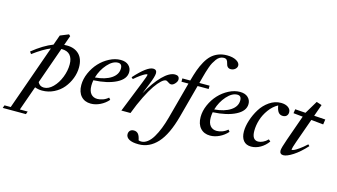

<svg xmlns="http://www.w3.org/2000/svg" viewBox="-225 -1099 3032 1725"><g transform="rotate(15 1291.0 -236.0)"><path d="M178.2 11.2Q143.6 11.2 110.8 -1L30.3 226.6H103L93.8 252.9H-122.1L-112.8 226.6H-54.7L157.7 -375Q92.8 -349.6 -1.5 -279.8L-16.1 -300.3Q83.5 -380.9 171.4 -414.6L204.6 -507.8L282.2 -539.6L296.4 -526.9L264.6 -437Q273.4 -438 290.5 -438Q361.8 -438 403.8 -396.5Q445.8 -355 445.8 -275.9Q445.8 -224.1 426.3 -173.1Q406.7 -122.1 372.8 -81.1Q338.9 -40 287.6 -14.4Q236.3 11.2 178.2 11.2ZM253.4 -395H250L129.9 -54.7Q147.5 -19 187 -19Q230 -19 270.3 -59.3Q310.5 -99.6 334.2 -160.2Q357.9 -220.7 357.9 -280.3Q357.9 -335 332 -365Q306.2 -395 253.4 -395Z M630.9 11.2Q573.7 11.2 540 -26.1Q506.3 -63.5 506.3 -129.4Q506.3 -185.1 531.2 -241.7Q556.2 -298.3 595.9 -341.3Q635.7 -384.3 687.7 -411.1Q739.7 -438 791 -438Q839.4 -438 865.7 -413.3Q892.1 -388.7 892.1 -352.1Q892.1 -286.6 811.3 -245.4Q730.5 -204.1 600.1 -197.8Q595.2 -169.9 595.2 -147.9Q595.2 -96.2 617.4 -70.6Q639.6 -44.9 677.2 -44.9Q700.7 -44.9 727.8 -54.4Q754.9 -64 777.8 -84L792 -66.9Q760.7 -30.8 717.3 -9.8Q673.8 11.2 630.9 11.2ZM773.9 -407.7Q725.1 -407.7 676.8 -353.3Q628.4 -298.8 606.9 -225.6Q701.7 -233.4 756.8 -270.5Q812 -307.6 812 -364.3Q812 -407.7 773.9 -407.7Z M913.6 0 1030.8 -293.5Q1057.1 -358.4 1057.1 -370.6Q1057.1 -374.5 1052.7 -374.5Q1046.9 -374.5 1033.7 -368.2Q1020.5 -361.8 994.6 -343.8Q968.8 -325.7 939.5 -299.8L924.8 -313Q1037.1 -438 1093.3 -438Q1109.9 -438 1118.7 -429.2Q1127.4 -420.4 1127.4 -404.3Q1127.4 -374 1095.2 -294.9L1056.6 -198.7Q1117.7 -310.1 1181.2 -374Q1244.6 -438 1296.4 -438Q1337.4 -438 1337.4 -400.9Q1337.4 -383.3 1319.3 -363Q1301.3 -342.8 1283.7 -342.8Q1268.6 -342.8 1250.5 -356.9Q1239.7 -365.2 1231.4 -365.2Q1213.9 -365.2 1189 -342.5Q1164.1 -319.8 1133.8 -276.4Q1103.5 -232.9 1067.9 -161.1Q1032.2 -89.4 998.5 0Z M1140.6 252.9Q1081.5 252.9 1051.8 235.8Q1022 218.8 1022 189.9Q1022 169.4 1034.4 156.5Q1046.9 143.6 1069.8 143.6Q1094.7 143.6 1109.9 161.1Q1125 178.7 1132.3 218.3Q1143.1 222.7 1156.7 222.7Q1187 222.7 1214.8 201.4Q1242.7 180.2 1265.6 141.6Q1288.6 103 1307.1 55.9Q1325.7 8.8 1341.3 -48.8L1433.1 -390.1H1368.2V-420.9H1441.4Q1457.5 -480 1473.1 -523.4Q1488.8 -566.9 1511.2 -606.7Q1533.7 -646.5 1560.1 -671.4Q1586.4 -696.3 1622.6 -710.7Q1658.7 -725.1 1703.1 -725.1Q1757.3 -725.1 1790.3 -706.3Q1823.2 -687.5 1823.2 -661.6Q1823.2 -642.6 1806.2 -627.9Q1789.1 -613.3 1765.6 -613.3Q1730 -613.3 1721.2 -657.7Q1717.3 -676.3 1708.3 -686Q1699.2 -695.8 1680.2 -695.8Q1661.6 -695.8 1644.8 -686.5Q1627.9 -677.2 1614.5 -658.7Q1601.1 -640.1 1590.8 -621.6Q1580.6 -603 1570.8 -575Q1561 -546.9 1555.7 -528.8Q1550.3 -510.7 1543 -483.4L1526.4 -420.9H1621.1V-390.1H1518.1L1436.5 -85.9Q1389.2 90.3 1314.9 171.6Q1240.7 252.9 1140.6 252.9Z M1740.7 11.2Q1683.6 11.2 1649.9 -26.1Q1616.2 -63.5 1616.2 -129.4Q1616.2 -185.1 1641.1 -241.7Q1666 -298.3 1705.8 -341.3Q1745.6 -384.3 1797.6 -411.1Q1849.6 -438 1900.9 -438Q1949.2 -438 1975.6 -413.3Q2002 -388.7 2002 -352.1Q2002 -286.6 1921.1 -245.4Q1840.3 -204.1 1710 -197.8Q1705.1 -169.9 1705.1 -147.9Q1705.1 -96.2 1727.3 -70.6Q1749.5 -44.9 1787.1 -44.9Q1810.5 -44.9 1837.6 -54.4Q1864.7 -64 1887.7 -84L1901.9 -66.9Q1870.6 -30.8 1827.1 -9.8Q1783.7 11.2 1740.7 11.2ZM1883.8 -407.7Q1835 -407.7 1786.6 -353.3Q1738.3 -298.8 1716.8 -225.6Q1811.5 -233.4 1866.7 -270.5Q1921.9 -307.6 1921.9 -364.3Q1921.9 -407.7 1883.8 -407.7Z M2122.1 11.2Q2075.2 11.2 2050.3 -19.5Q2025.4 -50.3 2025.4 -104.5Q2025.4 -152.3 2043.7 -209.2Q2062 -266.1 2093.8 -317.6Q2125.5 -369.1 2175.5 -403.6Q2225.6 -438 2282.2 -438Q2323.2 -438 2348.6 -420.4Q2374 -402.8 2374 -375Q2374 -354.5 2361.6 -341.6Q2349.1 -328.6 2326.2 -328.6Q2300.3 -328.6 2284.9 -347.7Q2269.5 -366.7 2262.7 -409.2Q2215.8 -383.8 2181.2 -336.2Q2146.5 -288.6 2130.4 -236.3Q2114.3 -184.1 2114.3 -133.3Q2114.3 -48.8 2171.9 -48.8Q2191.9 -48.8 2215.8 -60.1Q2239.7 -71.3 2260.7 -92.8L2278.3 -77.6Q2249 -36.6 2207.5 -12.7Q2166 11.2 2122.1 11.2Z M2421.9 11.2Q2405.8 11.2 2396.7 2.2Q2387.7 -6.8 2387.7 -23.4Q2387.7 -46.9 2418.5 -133.8L2501.5 -368.7L2413.6 -377.4L2419.4 -415.5L2516.6 -408.7L2588.9 -529.3L2638.2 -513.2L2599.1 -403.3L2704.1 -396.5L2697.3 -349.1L2584 -360.4L2503.9 -135.3Q2481.4 -71.3 2481.4 -59.1Q2481.4 -55.2 2485.4 -55.2Q2492.2 -55.2 2506.1 -61Q2520 -66.9 2549.8 -87.9Q2579.6 -108.9 2614.7 -141.6L2627.9 -128.4Q2567.4 -61.5 2511 -25.1Q2454.6 11.2 2421.9 11.2Z"/></g></svg>

Font: Elstob 14pt Medium
Style: Italic
Weight: 500
Italic angle: -20°
Designer: Peter S. Baker
Version: Version 1.015